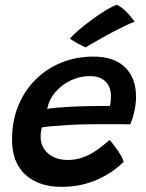

<svg xmlns="http://www.w3.org/2000/svg" viewBox="-20 -764 594 782"><path d="M483.5 -104.5Q468.5 -89.5 445 -72Q421.5 -54.5 390 -38.8Q358.5 -23 318.5 -13Q278.5 -3 230 -3Q138 -3 83.5 -52.5Q29 -102 29 -195.5Q29 -271.5 54.5 -333.5Q80 -395.5 125.2 -440.2Q170.5 -485 230.5 -509.2Q290.5 -533.5 360.5 -533.5Q444.5 -533.5 489.2 -490Q534 -446.5 534 -370.5Q534 -343 528 -314Q522 -285 510.5 -257.5Q504.5 -258 482.5 -258Q460.5 -258 430.8 -258.2Q401 -258.5 372.5 -258.2Q344 -258 325.5 -257.5Q295 -257 260.5 -255Q226 -253 196.5 -250.5Q167 -248 150.5 -245Q145.5 -229.5 145.5 -205.5Q145.5 -178.5 159.5 -157.5Q173.5 -136.5 198 -124.5Q222.5 -112.5 255 -112.5Q287 -112.5 314 -121.8Q341 -131 362.5 -144.8Q384 -158.5 400 -172Q416 -185.5 426.5 -194Q429 -191.5 437 -181.5Q445 -171.5 454.8 -157.8Q464.5 -144 472.8 -130Q481 -116 483.5 -104.5ZM172 -320.5Q185.5 -323 210 -325.2Q234.5 -327.5 266.8 -329.2Q299 -331 335 -331.5Q356 -332 376 -332.2Q396 -332.5 410 -332.5Q424 -332.5 427.5 -332.5Q430 -341 431 -352.2Q432 -363.5 432 -374Q432 -395 423.2 -413.2Q414.5 -431.5 395.5 -442.8Q376.5 -454 345.5 -454Q306 -454 269.2 -437Q232.5 -420 206.5 -390Q180.5 -360 172 -320.5ZM456 -744.5Q474 -735.5 488.5 -721.8Q503 -708 513.5 -695Q524 -682 528 -675.5Q513 -670 490.8 -659.5Q468.5 -649 443.5 -635.8Q418.5 -622.5 395.2 -609.5Q372 -596.5 354.2 -586.2Q336.5 -576 329 -571Q325.5 -572.5 316.5 -576.8Q307.5 -581 297.2 -586.5Q287 -592 278.2 -597.5Q269.5 -603 265.5 -607Q278 -622.5 303.5 -644Q329 -665.5 358.5 -687Q388 -708.5 414.5 -724.2Q441 -740 456 -744.5Z"/></svg>

Font: Grandstander Thin Medium
Style: Italic
Weight: 500
Italic angle: -15°
Version: Version 1.200